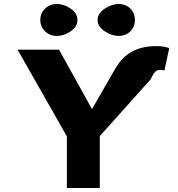

<svg xmlns="http://www.w3.org/2000/svg" viewBox="-20 -942 891 962"><path d="M68 -693H276L441 -395L554 -592Q590 -656 641.5 -683.5Q693 -711 762 -711Q800 -711 828 -701L804 -589Q794 -592 781 -592Q768 -592 757.5 -582Q747 -572 736 -546L480 -260V0H315V-259ZM206 -785Q182 -808 182 -842Q182 -876 206 -899Q230 -922 265 -922Q300 -922 334 -899Q368 -876 368 -842Q368 -808 334 -785Q300 -762 265 -762Q230 -762 206 -785ZM504.5 -785.5Q469 -809 469 -842Q469 -875 504.5 -898.5Q540 -922 575 -922Q610 -922 633 -899Q656 -876 656 -842Q656 -808 633 -785Q610 -762 575 -762Q540 -762 504.5 -785.5Z"/></svg>

Font: Fix15 Mono
Style: Bold
Weight: 700
Designer: Carrois Corporate & Edenspiekermann AG
Foundry: Carrois Corporate GbR & Edenspiekermann AG
Version: Version 3.206